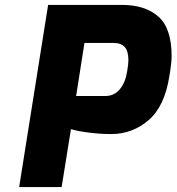

<svg xmlns="http://www.w3.org/2000/svg" viewBox="-20 -762 719 782"><path d="M176 -742H477Q571 -742 625 -694.5Q679 -647 679 -533Q679 -507 670 -453Q651 -329 585 -272.5Q519 -216 433 -216Q388 -216 341.5 -222Q295 -228 269 -236L231 0H58ZM409 -371Q445 -371 468 -398.5Q491 -426 498 -472Q503 -502 503 -516Q503 -554 488 -570.5Q473 -587 443 -587H324L290 -371Z"/></svg>

Font: Exo ExtraBold
Style: Italic
Weight: 800
Italic angle: -9°
Designer: Natanael Gama
Foundry: Natanael Gama
Version: Version 1.500; ttfautohint (v1.6)